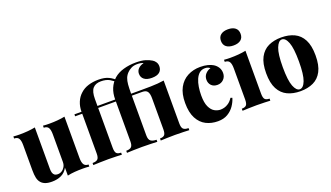

<svg xmlns="http://www.w3.org/2000/svg" viewBox="-71 -1300 3163 1833"><g transform="rotate(-20 1511.0 -384.0)"><path d="M535 -529V-109Q535 -64 548.5 -42.5Q562 -21 595 -21V0Q564 -3 533 -3Q487 -3 447.5 0Q408 3 373 11V-70Q349 -25 307.5 -5.5Q266 14 213 14Q169 14 142.5 3Q116 -8 102 -26Q86 -44 79 -74.5Q72 -105 72 -155V-409Q72 -454 59 -475.5Q46 -497 12 -497V-518Q44 -515 74 -515Q120 -515 160 -518.5Q200 -522 234 -529V-107Q234 -84 239 -68Q244 -52 256 -43Q268 -34 288 -34Q311 -34 330 -46Q349 -58 361 -79.5Q373 -101 373 -128V-409Q373 -454 360 -475.5Q347 -497 313 -497V-518Q345 -515 375 -515Q421 -515 461 -518.5Q501 -522 535 -529Z M1351 -782Q1409 -782 1446 -771Q1483 -760 1510 -743Q1527 -733 1539 -714.5Q1551 -696 1551 -672Q1551 -634 1525.5 -612.5Q1500 -591 1447 -591Q1397 -591 1370 -612Q1343 -633 1343 -670Q1343 -700 1363.5 -721Q1384 -742 1420 -751Q1412 -756 1395 -759.5Q1378 -763 1358 -763Q1322 -763 1296.5 -749.5Q1271 -736 1256 -720Q1235 -699 1224.5 -672.5Q1214 -646 1211 -609.5Q1208 -573 1208 -517H1313Q1369 -517 1408.5 -518Q1448 -519 1479.5 -521.5Q1511 -524 1543 -529V-93Q1543 -51 1558.5 -36Q1574 -21 1611 -21V0Q1590 -1 1549 -2.5Q1508 -4 1466 -4Q1425 -4 1383.5 -2.5Q1342 -1 1321 0V-21Q1354 -21 1367.5 -36Q1381 -51 1381 -93V-409Q1381 -454 1366.5 -475.5Q1352 -497 1313 -497H1208V-93Q1208 -50 1228.5 -35.5Q1249 -21 1286 -21V0Q1262 -1 1219 -2.5Q1176 -4 1131 -4Q1084 -4 1042 -2.5Q1000 -1 978 0V-21Q1015 -21 1030.5 -36Q1046 -51 1046 -93V-497H974V-517H1046Q1046 -580 1066.5 -629Q1087 -678 1127 -714Q1166 -748 1224.5 -765Q1283 -782 1351 -782ZM959 -750Q1022 -750 1062 -730.5Q1102 -711 1132 -680L1118 -664Q1099 -687 1064 -707Q1029 -727 976 -727Q921 -727 893.5 -695Q866 -663 866 -588V-517H993V-497H866V-93Q866 -51 879.5 -36Q893 -21 926 -21V0Q905 -1 867.5 -2.5Q830 -4 790 -4Q746 -4 702 -2.5Q658 -1 636 0V-21Q673 -21 688.5 -36Q704 -51 704 -93V-497H632V-517H704Q704 -570 722.5 -614.5Q741 -659 775 -689Q808 -720 855.5 -735Q903 -750 959 -750Z M1914 -532Q1956 -532 1989 -523.5Q2022 -515 2043 -502Q2069 -486 2085 -461Q2101 -436 2101 -403Q2101 -365 2076 -339.5Q2051 -314 2013 -314Q1974 -314 1951.5 -337Q1929 -360 1929 -396Q1929 -431 1951 -455Q1973 -479 2003 -487Q1995 -495 1982.5 -500Q1970 -505 1953 -505Q1919 -505 1896 -485.5Q1873 -466 1858.5 -432.5Q1844 -399 1837.5 -357.5Q1831 -316 1831 -272Q1831 -198 1850.5 -156.5Q1870 -115 1899.5 -98.5Q1929 -82 1960 -82Q1976 -82 1997 -87Q2018 -92 2041.5 -108Q2065 -124 2086 -156L2103 -150Q2092 -111 2066 -73Q2040 -35 1999 -10.5Q1958 14 1899 14Q1833 14 1779.5 -13Q1726 -40 1694 -100Q1662 -160 1662 -257Q1662 -351 1695 -411.5Q1728 -472 1785.5 -502Q1843 -532 1914 -532Z M2286 -779Q2333 -779 2359.5 -758Q2386 -737 2386 -697Q2386 -657 2359.5 -636Q2333 -615 2286 -615Q2239 -615 2212.5 -636Q2186 -657 2186 -697Q2186 -737 2212.5 -758Q2239 -779 2286 -779ZM2374 -529V-93Q2374 -51 2387.5 -36Q2401 -21 2434 -21V0Q2414 -1 2375 -2.5Q2336 -4 2296 -4Q2256 -4 2214.5 -2.5Q2173 -1 2152 0V-21Q2185 -21 2198.5 -36Q2212 -51 2212 -93V-409Q2212 -454 2199 -475.5Q2186 -497 2152 -497V-518Q2184 -515 2214 -515Q2259 -515 2299.5 -518.5Q2340 -522 2374 -529Z M2737 -532Q2812 -532 2868.5 -505.5Q2925 -479 2956.5 -419Q2988 -359 2988 -259Q2988 -159 2956.5 -99Q2925 -39 2868.5 -12.5Q2812 14 2737 14Q2663 14 2606.5 -12.5Q2550 -39 2518 -99Q2486 -159 2486 -259Q2486 -359 2518 -419Q2550 -479 2606.5 -505.5Q2663 -532 2737 -532ZM2737 -512Q2702 -512 2678.5 -452.5Q2655 -393 2655 -259Q2655 -125 2678.5 -65.5Q2702 -6 2737 -6Q2773 -6 2796 -65.5Q2819 -125 2819 -259Q2819 -393 2796 -452.5Q2773 -512 2737 -512Z"/></g></svg>

Font: Playfair Display ExtraBold
Style: Regular
Weight: 800
Designer: Claus Eggers Sørensen
Foundry: Claus Eggers Sørensen
Version: Version 1.203